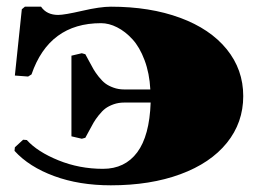

<svg xmlns="http://www.w3.org/2000/svg" viewBox="-20 -550 780 580"><path d="M24.9 -321.8 45.9 -522 55.2 -529.8H104Q121.1 -504.9 155.8 -504.9Q174.3 -504.9 228.3 -517.3Q282.2 -529.8 314.9 -529.8Q433.1 -529.8 523.9 -496.3Q614.7 -462.9 664.8 -401.4Q714.8 -339.8 714.8 -259.8Q714.8 -179.7 665.3 -118.4Q615.7 -57.1 524.9 -23.7Q434.1 9.8 314.9 9.8Q219.2 9.8 143.6 -18.1Q67.9 -45.9 23.9 -94.2L24.9 -105L49.8 -127.9L61 -127Q93.3 -91.3 156.5 -65.7Q219.7 -40 291 -40Q357.4 -40 394.5 -89.8Q431.6 -139.6 435.1 -240.2H355Q337.9 -240.2 323 -234.9Q308.1 -229.5 298.3 -222.2Q288.6 -214.8 278.3 -201.9Q268.1 -189 262.9 -179.9Q257.8 -170.9 249.5 -155.5Q241.2 -140.1 237.8 -133.8L227.1 -130.9L195.8 -138.2V-381.8L227.1 -389.2L237.8 -386.2Q241.2 -379.9 249.5 -364.5Q257.8 -349.1 262.9 -340.1Q268.1 -331.1 278.3 -318.1Q288.6 -305.2 298.3 -297.9Q308.1 -290.5 323 -285.2Q337.9 -279.8 355 -279.8H434.1Q431.6 -328.6 416.7 -368.2Q401.9 -407.7 380.1 -431.4Q358.4 -455.1 333.7 -467.5Q309.1 -480 285.2 -480Q128.4 -480 75.2 -325.2L64.9 -318.8Z"/></svg>

Font: Yokawerad
Style: Regular
Weight: 500
Designer: gluk
Foundry: gluk
Version: Version 0.79